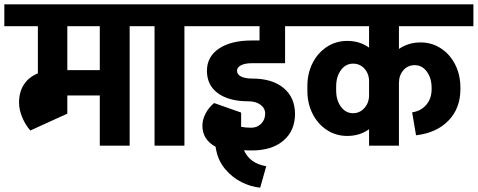

<svg xmlns="http://www.w3.org/2000/svg" viewBox="-55 -673 2207 887"><path d="M637 -552H544V0H406V-232H256V-148L85 -70Q61 -98 47 -132.5Q33 -167 33 -199Q33 -248 55.5 -282.5Q78 -317 120 -334V-552H-35V-653H637ZM256 -552V-349H406V-552Z M567 -653H890V-552H797V0H659V-552H567Z M1109 -381Q1077 -381 1058.5 -371.5Q1040 -362 1040 -346Q1040 -329 1058.5 -319.5Q1077 -310 1111 -310Q1202 -310 1254.5 -267Q1307 -224 1308 -148Q1308 -69 1254.5 -23.5Q1201 22 1109 22Q1083 22 1072 21Q1086 52 1111 70Q1136 88 1175 95L1147 194Q1104 190 1061 168.5Q1018 147 985.5 108.5Q953 70 943 17L941 5Q880 -28 880 -93Q880 -119 894 -147Q908 -175 934 -197L1059 -153V-87Q1080 -83 1106 -83Q1133 -83 1151.5 -101.5Q1170 -120 1170 -148Q1170 -173 1148.5 -189Q1127 -205 1093 -205Q1003 -205 952 -242Q901 -279 901 -346Q901 -411 956.5 -448.5Q1012 -486 1109 -486H1144V-552H820V-653H1372V-552H1262V-381Z M1788 -552V-447Q1832 -477 1888 -477Q1940 -477 1982 -449.5Q2024 -422 2048 -374.5Q2072 -327 2072 -268V-261Q2072 -173 2017 -116Q1962 -59 1867 -48L1849 -154Q1890 -160 1914.5 -189Q1939 -218 1939 -261V-267Q1939 -312 1917 -342Q1895 -372 1861 -372Q1829 -372 1808.5 -348.5Q1788 -325 1788 -289V0H1650V-76Q1607 -45 1549 -45Q1497 -45 1455 -72.5Q1413 -100 1389 -147.5Q1365 -195 1365 -254V-275Q1365 -334 1389 -381.5Q1413 -429 1455 -456.5Q1497 -484 1549 -484Q1607 -484 1650 -453V-552H1302V-653H2132V-552ZM1650 -233V-297Q1650 -332 1629 -355.5Q1608 -379 1576 -379Q1542 -379 1520 -349Q1498 -319 1498 -274V-255Q1498 -210 1520 -180Q1542 -150 1576 -150Q1607 -150 1628.5 -174Q1650 -198 1650 -233Z"/></svg>

Font: Akshar SemiBold
Style: Regular
Weight: 600
Designer: Tall Chai
Foundry: Tall Chai
Version: Version 1.000